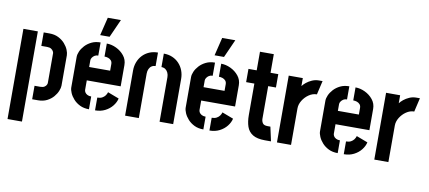

<svg xmlns="http://www.w3.org/2000/svg" viewBox="-81 -1080 3538 1585"><g transform="rotate(10 1687.5 -287.5)"><path d="M212 0V-113H260Q282 -113 294.5 -121Q307 -129 311.5 -139Q316 -149 316 -154V-405Q316 -410 311 -420Q306 -430 293.5 -438.5Q281 -447 258 -447H210V-560H258Q302 -560 334.5 -543.5Q367 -527 388.5 -502.5Q410 -478 420.5 -452Q431 -426 431 -407V-152Q431 -134 420.5 -108Q410 -82 389 -57.5Q368 -33 336 -16.5Q304 0 260 0ZM40 196V-560H161V196Z M673 -619 710 -771H820L752 -619ZM688 0Q644 0 611.5 -16Q579 -32 557 -56.5Q535 -81 524 -107Q513 -133 513 -152V-409Q513 -429 524 -454.5Q535 -480 557 -504Q579 -528 611.5 -544Q644 -560 687 -560V-450Q669 -450 656.5 -442Q644 -434 636.5 -422.5Q629 -411 629 -401V-344H805V-400Q805 -418 795 -429.5Q785 -441 770 -446Q755 -451 739 -451V-560Q779 -560 819 -541Q859 -522 886 -488.5Q913 -455 913 -410V-232H629V-152Q629 -143 635 -132.5Q641 -122 654.5 -114.5Q668 -107 688 -107ZM739 0V-107Q763 -107 779 -115.5Q795 -124 805 -137.5Q815 -151 819 -166L914 -130Q907 -98 883.5 -68Q860 -38 823 -19Q786 0 739 0Z M991 -379Q991 -416 1003.5 -449Q1016 -482 1039.5 -507Q1063 -532 1095.5 -546Q1128 -560 1168 -560V-447Q1150 -447 1136 -438Q1122 -429 1114 -412Q1106 -395 1106 -373V0H991ZM1280 -373Q1280 -393 1272.5 -410Q1265 -427 1251 -437Q1237 -447 1217 -447V-560Q1257 -560 1289.5 -546Q1322 -532 1345.5 -507Q1369 -482 1381.5 -449Q1394 -416 1394 -379V0H1280Z M1632 -619 1669 -771H1779L1711 -619ZM1647 0Q1603 0 1570.5 -16Q1538 -32 1516 -56.5Q1494 -81 1483 -107Q1472 -133 1472 -152V-409Q1472 -429 1483 -454.5Q1494 -480 1516 -504Q1538 -528 1570.5 -544Q1603 -560 1646 -560V-450Q1628 -450 1615.5 -442Q1603 -434 1595.5 -422.5Q1588 -411 1588 -401V-344H1764V-400Q1764 -418 1754 -429.5Q1744 -441 1729 -446Q1714 -451 1698 -451V-560Q1738 -560 1778 -541Q1818 -522 1845 -488.5Q1872 -455 1872 -410V-232H1588V-152Q1588 -143 1594 -132.5Q1600 -122 1613.5 -114.5Q1627 -107 1647 -107ZM1698 0V-107Q1722 -107 1738 -115.5Q1754 -124 1764 -137.5Q1774 -151 1778 -166L1873 -130Q1866 -98 1842.5 -68Q1819 -38 1782 -19Q1745 0 1698 0Z M2163 0Q2097 0 2060.5 -22.5Q2024 -45 2010 -86Q1996 -127 1996 -182V-446H1927V-557H1996V-713H2112V-557H2177V-445H2112V-172Q2112 -152 2122.5 -135.5Q2133 -119 2165 -119H2188L2214 0Z M2264 0V-560H2382V-493Q2393 -508 2412.5 -524Q2432 -540 2459 -552Q2486 -564 2516 -564Q2523 -564 2531 -564Q2539 -564 2547 -564L2520 -448Q2485 -448 2453.5 -426.5Q2422 -405 2402 -372.5Q2382 -340 2382 -306V0Z M2773 0Q2729 0 2696.5 -16Q2664 -32 2642 -56.5Q2620 -81 2609 -107Q2598 -133 2598 -152V-409Q2598 -429 2609 -454.5Q2620 -480 2642 -504Q2664 -528 2696.5 -544Q2729 -560 2772 -560V-450Q2754 -450 2741.5 -442Q2729 -434 2721.5 -422.5Q2714 -411 2714 -401V-344H2890V-400Q2890 -418 2880 -429.5Q2870 -441 2855 -446Q2840 -451 2824 -451V-560Q2864 -560 2904 -541Q2944 -522 2971 -488.5Q2998 -455 2998 -410V-232H2714V-152Q2714 -143 2720 -132.5Q2726 -122 2739.5 -114.5Q2753 -107 2773 -107ZM2824 0V-107Q2848 -107 2864 -115.5Q2880 -124 2890 -137.5Q2900 -151 2904 -166L2999 -130Q2992 -98 2968.5 -68Q2945 -38 2908 -19Q2871 0 2824 0Z M3080 0V-560H3198V-493Q3209 -508 3228.5 -524Q3248 -540 3275 -552Q3302 -564 3332 -564Q3339 -564 3347 -564Q3355 -564 3363 -564L3336 -448Q3301 -448 3269.5 -426.5Q3238 -405 3218 -372.5Q3198 -340 3198 -306V0Z"/></g></svg>

Font: Stick No Bills
Style: Bold
Weight: 700
Version: Version 2.000